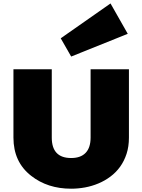

<svg xmlns="http://www.w3.org/2000/svg" viewBox="-20 -1095 838 1130"><path d="M337.4 -869.6 630.4 -1074.7 731.9 -896 398.9 -762.2ZM398.9 -165Q455.1 -165 484.1 -195.6Q513.2 -226.1 513.2 -285.2V-687.5H738.8V-285.2Q738.8 -232.4 724.9 -189.7Q710.9 -147 686.8 -113.5Q662.6 -80.1 629.9 -55.7Q597.2 -31.2 559.3 -15.4Q521.5 0.5 480.5 8.1Q439.5 15.6 398.9 15.6Q259.8 15.6 163.1 -60.5Q59.1 -141.6 59.1 -285.2V-687.5H284.7V-285.2Q284.7 -165 398.9 -165Z"/></svg>

Font: Paytone One
Style: Regular
Weight: 400
Designer: vernon adams
Foundry: vernon adams
Version: 1.000